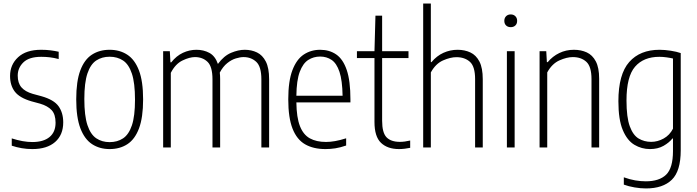

<svg xmlns="http://www.w3.org/2000/svg" viewBox="-20 -828 3912 1078"><path d="M161.5 9Q131 9 102 4Q73 -1 46 -10V-51Q109.5 -30.5 161.5 -30.5Q224 -30.5 258 -58.5Q292 -86.5 292 -139Q292 -186 269.8 -209.8Q247.5 -233.5 205 -246L157 -259Q90 -278.5 63.2 -313.5Q36.5 -348.5 36.5 -401.5Q36.5 -465 81.8 -506.8Q127 -548.5 211 -548.5Q239 -548.5 263 -545.5Q287 -542.5 309.5 -537.5V-496.5Q282.5 -503.5 260 -506.2Q237.5 -509 211.5 -509Q143.5 -509 111.5 -478Q79.5 -447 79.5 -403.5Q79.5 -362 100.2 -337.8Q121 -313.5 164 -301L212 -288Q283 -268 309 -231.2Q335 -194.5 335 -141Q335 -70.5 289.5 -30.8Q244 9 161.5 9Z M595.5 9Q539.5 9 497.2 -18.5Q455 -46 431.5 -107.2Q408 -168.5 408 -270Q408 -372 431 -433Q454 -494 496.2 -521.2Q538.5 -548.5 595.5 -548.5Q652 -548.5 694.2 -521.2Q736.5 -494 760 -433Q783.5 -372 783.5 -270Q783.5 -168.5 760.5 -107.2Q737.5 -46 695.2 -18.5Q653 9 595.5 9ZM595.5 -30Q639 -30 671 -51.2Q703 -72.5 720.5 -124.2Q738 -176 738 -268Q738 -362 720.5 -414.5Q703 -467 671 -488.2Q639 -509.5 595.5 -509.5Q552.5 -509.5 520.5 -488.5Q488.5 -467.5 471 -415.8Q453.5 -364 453.5 -272Q453.5 -178 471 -125.5Q488.5 -73 520.5 -51.5Q552.5 -30 595.5 -30Z M896 0V-540.5H933.5L937 -478H941.5Q970.5 -514.5 1007 -531.5Q1043.5 -548.5 1083 -548.5Q1123.5 -548.5 1155.8 -531Q1188 -513.5 1203.5 -469Q1237 -514.5 1277.5 -531.5Q1318 -548.5 1354 -548.5Q1392 -548.5 1423 -533.5Q1454 -518.5 1472.5 -482.5Q1491 -446.5 1491 -383V0H1447.5V-382.5Q1447.5 -454 1418.8 -480.8Q1390 -507.5 1347.5 -507.5Q1328.5 -507.5 1304 -500Q1279.5 -492.5 1255.8 -473.5Q1232 -454.5 1214 -420.5Q1216 -403 1216 -384V0H1173V-382.5Q1173 -454 1145.2 -480.8Q1117.5 -507.5 1074.5 -507.5Q1044.5 -507.5 1004.8 -488.5Q965 -469.5 939 -419V0Z M1807.5 9Q1739.5 9 1693 -17.8Q1646.5 -44.5 1622.5 -105.8Q1598.5 -167 1598.5 -270.5Q1598.5 -373 1621.8 -434Q1645 -495 1685.5 -521.8Q1726 -548.5 1777.5 -548.5Q1829.5 -548.5 1867.8 -522.2Q1906 -496 1926.8 -435Q1947.5 -374 1947.5 -270V-253H1644Q1645 -168.5 1664 -120Q1683 -71.5 1719.8 -51.2Q1756.5 -31 1810.5 -31Q1834.5 -31 1861.5 -35.8Q1888.5 -40.5 1923.5 -51.5V-11Q1890.5 0.5 1862.5 4.8Q1834.5 9 1807.5 9ZM1777.5 -510.5Q1740.5 -510.5 1710.8 -491.5Q1681 -472.5 1663 -424.8Q1645 -377 1644 -290.5H1903.5Q1902 -377 1886 -424.8Q1870 -472.5 1842 -491.5Q1814 -510.5 1777.5 -510.5Z M2220.5 9Q2156 9 2119.2 -26Q2082.5 -61 2082.5 -143.5V-502H1984V-540.5H2082.5L2088 -740H2125.5V-540.5H2273.5V-502H2125.5V-150Q2125.5 -83 2150.2 -57.2Q2175 -31.5 2225.5 -31.5Q2251 -31.5 2283 -39V2Q2269 5 2252.2 7Q2235.5 9 2220.5 9Z M2356 0V-808H2399V-479H2402.5Q2432 -514.5 2469.8 -531.5Q2507.5 -548.5 2549 -548.5Q2589 -548.5 2621 -533.5Q2653 -518.5 2671.8 -482.5Q2690.5 -446.5 2690.5 -383V0H2647.5V-384Q2647.5 -454.5 2618.5 -480.8Q2589.5 -507 2542.5 -507Q2509 -507 2467.5 -488.8Q2426 -470.5 2399 -421.5V0Z M2826 0V-540.5H2869.5V0ZM2847.5 -675.5Q2831.5 -675.5 2821.5 -685Q2811.5 -694.5 2811.5 -711Q2811.5 -727 2821.5 -737Q2831.5 -747 2847.5 -747Q2863.5 -747 2873.5 -737Q2883.5 -727 2883.5 -711Q2883.5 -694.5 2873.5 -685Q2863.5 -675.5 2847.5 -675.5Z M3009.5 0V-540.5H3047L3050.5 -479H3055Q3082.5 -512 3120.2 -530.2Q3158 -548.5 3202 -548.5Q3242.5 -548.5 3274.5 -533.8Q3306.5 -519 3325.2 -483.5Q3344 -448 3344 -386V0H3301V-384Q3301 -454.5 3272 -481Q3243 -507.5 3196 -507.5Q3162.5 -507.5 3121 -489Q3079.5 -470.5 3052.5 -421.5V0Z M3607 230Q3576.5 230 3542.8 224.2Q3509 218.5 3482.5 208.5V167.5Q3516 179.5 3546.5 184.8Q3577 190 3606 190Q3681.5 190 3720 152.8Q3758.5 115.5 3758.5 20V-50.5H3755.5Q3737.5 -27.5 3705.5 -9.2Q3673.5 9 3629.5 9Q3582.5 9 3542 -15Q3501.5 -39 3476.8 -97.5Q3452 -156 3452 -259.5Q3452 -411 3512.8 -479.8Q3573.5 -548.5 3683 -548.5Q3712.5 -548.5 3746 -543.2Q3779.5 -538 3802 -530V16Q3802 132.5 3752 181.2Q3702 230 3607 230ZM3636 -31.5Q3672 -31.5 3706 -50.2Q3740 -69 3758.5 -105.5V-499.5Q3744 -503 3722.8 -506Q3701.5 -509 3682 -509Q3593.5 -509 3545.5 -453.5Q3497.5 -398 3497.5 -264Q3497.5 -169 3516 -118.8Q3534.5 -68.5 3566 -50Q3597.5 -31.5 3636 -31.5Z"/></svg>

Font: Encode Sans Condensed ExtraLight
Style: Regular
Weight: 200
Width: 3
Designer: Multiple Designers
Foundry: Impallari Type
Version: Version 3.000; ttfautohint (v1.8.3) -l 8 -r 50 -G 200 -x 14 